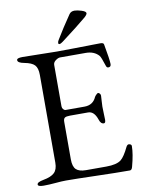

<svg xmlns="http://www.w3.org/2000/svg" viewBox="-92 -901 720 969"><g transform="rotate(-10 267.5 -416.5)"><path d="M249 -691Q249 -698 254 -706Q289 -764 331 -825Q340 -838 358 -838Q372 -838 394 -831Q416 -824 416 -815Q416 -808 403 -796Q358 -758 273 -694Q261 -685 255 -685Q249 -685 249 -691ZM210 -102Q210 -65 225.5 -50Q241 -35 276 -35H380Q433 -35 456 -53Q475 -68 498 -116Q504 -127 512 -126Q525 -124 525 -115Q525 -75 508 -12Q504 5 494 5Q426 5 320 2Q214 -1 167 -1Q146 -1 113 2Q80 5 52 5Q23 5 23 -6Q23 -18 56 -24Q95 -31 112.5 -47.5Q130 -64 130 -99V-549Q130 -584 115.5 -599.5Q101 -615 63 -622Q30 -628 30 -642Q30 -653 59 -653Q97 -653 149.5 -651.5Q202 -650 236 -650Q276 -650 329 -651Q382 -652 419 -652.5Q456 -653 458 -653Q475 -653 476 -644Q491 -563 491 -541Q491 -526 477 -526Q469 -526 466 -536Q451 -583 444 -591Q420 -618 377 -618H246Q236 -618 223 -608.5Q210 -599 210 -586V-374Q210 -365 215.5 -358.5Q221 -352 228 -352H324Q368 -352 385 -391Q387 -395 393.5 -401.5Q400 -408 403 -408Q407 -408 411.5 -403.5Q416 -399 416 -392Q416 -388 414.5 -367Q413 -346 413 -337Q413 -326 414 -299Q415 -272 415 -269Q415 -252 406 -252Q390 -252 383 -275Q368 -320 337 -320H244Q225 -320 217.5 -315Q210 -310 210 -294Z"/></g></svg>

Font: EB Garamond SC 12
Style: Regular
Weight: 400
Version: Version 0.016 ; ttfautohint (v0.97) -l 8 -r 50 -G 200 -x 0 -